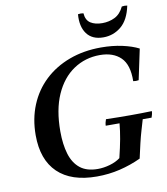

<svg xmlns="http://www.w3.org/2000/svg" viewBox="-99 -1011 965 1109"><g transform="rotate(-10 383.0 -456.0)"><path d="M380 15Q230 15 151 -61Q72 -137 72 -281Q72 -377 105 -457Q138 -537 199 -594.5Q260 -652 344.5 -683.5Q429 -715 531 -715Q598 -715 655 -702.5Q712 -690 751 -670L713 -491Q697 -488 681 -491Q683 -587 639 -630Q595 -673 517 -673Q431 -673 362.5 -627Q294 -581 255 -493Q216 -405 216 -278Q216 -202 233 -145.5Q250 -89 288.5 -58Q327 -27 392 -27Q427 -27 463.5 -37.5Q500 -48 525 -67Q540 -128 548.5 -174.5Q557 -221 561 -265H480Q480 -273 482.5 -284Q485 -295 488 -302Q523 -301 560.5 -300.5Q598 -300 631 -300Q666 -300 694.5 -300.5Q723 -301 757 -302Q757 -294 754.5 -283.5Q752 -273 749 -265H697Q688 -234 678.5 -202Q669 -170 660 -132Q651 -94 640 -44Q580 -16 515 -0.5Q450 15 380 15ZM691 -927Q707 -930 723 -927Q706 -845 660.5 -807.5Q615 -770 556 -770Q491 -770 459.5 -812.5Q428 -855 434 -927Q450 -930 466 -927Q469 -886 495.5 -869Q522 -852 564 -852Q604 -852 637.5 -868.5Q671 -885 691 -927Z"/></g></svg>

Font: Poltawski Nowy Medium
Style: Italic
Weight: 500
Italic angle: -12°
Version: Version 1.001;gftools[0.9.25]